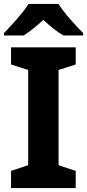

<svg xmlns="http://www.w3.org/2000/svg" viewBox="-20 -954 442 974"><path d="M277 -934H125C96 -888 37 -824 0 -786V-774H100C135 -796 164 -821 200 -853C235 -821 267 -794 302 -774H402V-786C366 -822 305 -888 277 -934ZM364 0V-87L277 -116V-599L364 -627V-714H36V-627L123 -599V-116L36 -87V0Z"/></svg>

Font: Noto Sans Lao UI
Style: Bold
Weight: 700
Designer: Monotype Design Team
Foundry: Monotype Imaging Inc.
Version: Version 2.000